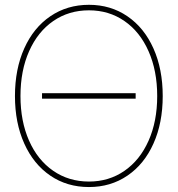

<svg xmlns="http://www.w3.org/2000/svg" viewBox="-20 -755 725 783"><path d="M533.2 -352.5H151.4V-375H533.2ZM41 -363.3Q41 -473.1 78.9 -557.6Q116.7 -642.1 185.3 -688.7Q253.9 -735.4 342.8 -735.4Q431.2 -735.4 499.5 -688.7Q567.9 -642.1 605.7 -557.6Q643.6 -473.1 643.6 -363.3Q643.6 -253.4 605.7 -169.2Q567.9 -85 499.5 -38.6Q431.2 7.8 342.8 7.8Q253.4 7.8 185.1 -38.8Q116.7 -85.4 78.9 -169.7Q41 -253.9 41 -363.3ZM621.1 -363.3Q621.1 -466.3 585.9 -545.9Q550.8 -625.5 487.5 -669.2Q424.3 -712.9 342.8 -712.9Q260.7 -712.9 197.5 -669.4Q134.3 -626 98.9 -546.6Q63.5 -467.3 63.5 -363.3Q63.5 -260.7 98.4 -181.6Q133.3 -102.5 196.8 -58.6Q260.3 -14.6 342.8 -14.6Q424.3 -14.6 487.5 -58.3Q550.8 -102.1 585.9 -181.2Q621.1 -260.3 621.1 -363.3Z"/></svg>

Font: Intratopia Thin
Style: Regular
Weight: 100
Designer: Rasmus Andersson
Foundry: rsms
Version: Version 3.000;Glyphs 3.2.3 (3260)